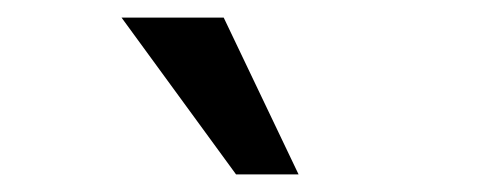

<svg xmlns="http://www.w3.org/2000/svg" viewBox="-20 -818 572 218"><path d="M319 -620H248L118 -798H234Z"/></svg>

Font: Myanmar Ethnic
Style: Regular
Weight: 400
Designer: Khon Soe Zaw Thu
Foundry: PaOh Unicode khonsoezawthu@gmail.com and @hotmail.com
Version: Version 1.01 September 27, 2016